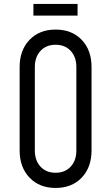

<svg xmlns="http://www.w3.org/2000/svg" viewBox="-20 -912 549 948"><path d="M254.5 16Q174.5 16 125.8 -35Q77 -86 77 -169V-581Q77 -664.5 125.8 -715.2Q174.5 -766 254.5 -766Q335 -766 383.5 -715.2Q432 -664.5 432 -581V-169Q432 -86 383.5 -35Q335 16 254.5 16ZM254.5 -59Q301 -59 329 -89.2Q357 -119.5 357 -169V-581Q357 -630.5 329 -660.8Q301 -691 254.5 -691Q208 -691 180 -660.8Q152 -630.5 152 -581V-169Q152 -119.5 180 -89.2Q208 -59 254.5 -59ZM145 -892.5H363V-835H145Z"/></svg>

Font: Mohave
Style: Regular
Weight: 400
Designer: Gumpita Rahayu
Foundry: Tokotype
Version: Version 2.003; ttfautohint (v1.8.3)